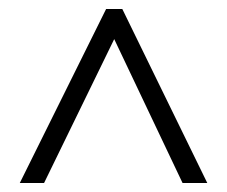

<svg xmlns="http://www.w3.org/2000/svg" viewBox="-20 -735 504 427"><path d="M24 -328H78L234 -648L386 -328H441L252 -715H216Z"/></svg>

Font: Noto Sans Arabic Cond Light
Style: Regular
Weight: 300
Width: 3
Designer: Monotype Design Team, Nadine Chahine, Nizar Qandah and Khaled Hosny
Foundry: Monotype Imaging Inc.
Version: Version 2.012